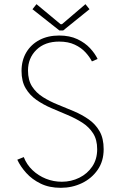

<svg xmlns="http://www.w3.org/2000/svg" viewBox="-20 -899 602 927"><path d="M273.4 7.8Q217.8 7.8 176.3 -12.5Q134.8 -32.7 106.7 -64Q78.6 -95.2 63.5 -127.9L94.7 -140.6Q108.9 -104 137 -77.4Q165 -50.8 201.7 -36.1Q238.3 -21.5 278.3 -21.5Q323.7 -21.5 362.8 -40.8Q401.9 -60.1 425.5 -95.2Q449.2 -130.4 449.2 -178.7Q449.2 -224.6 429.4 -255.4Q409.7 -286.1 377.2 -306.9Q344.7 -327.6 305.7 -344Q266.6 -360.4 227.5 -377.2Q188.5 -394 156 -416.7Q123.5 -439.5 103.8 -472.9Q84 -506.3 84 -556.6Q84 -607.4 106.9 -646Q129.9 -684.6 170.7 -706.1Q211.4 -727.5 265.6 -727.5Q316.4 -727.5 353.5 -710Q390.6 -692.4 414.8 -666.3Q439 -640.1 451.2 -614.3L423.8 -602.5Q413.1 -624 392.8 -646.2Q372.6 -668.5 341.1 -683.3Q309.6 -698.2 265.6 -698.2Q196.3 -698.2 155.8 -658.4Q115.2 -618.7 115.2 -558.6Q115.2 -511.7 135 -481.2Q154.8 -450.7 187.3 -430.2Q219.7 -409.7 258.8 -394Q297.9 -378.4 336.9 -361.8Q376 -345.2 408.4 -322.5Q440.9 -299.8 460.7 -265.4Q480.5 -231 480.5 -178.7Q480.5 -120.6 451.4 -78.9Q422.4 -37.1 375.2 -14.6Q328.1 7.8 273.4 7.8ZM156.2 -878.9 272.5 -782.2H279.3L392.6 -878.9L412.1 -854.5L285.2 -752H266.6L136.7 -854.5Z"/></svg>

Font: Reddit Mono ExtraLight
Style: Regular
Weight: 250
Monospace: yes
Designer: Stephen Hutchings
Foundry: Reddit
Version: Version 1.014